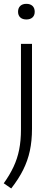

<svg xmlns="http://www.w3.org/2000/svg" viewBox="-32 -776 271 1026"><path d="M28 231 -12 203.5Q20 159 40.5 115.2Q61 71.5 70.5 23.2Q80 -25 80 -84V-541.5H139V-88Q139 -23.5 127.5 30Q116 83.5 91.5 132.2Q67 181 28 231ZM109 -672Q88 -672 76.2 -683Q64.5 -694 64.5 -713Q64.5 -733 76.2 -744.2Q88 -755.5 109 -755.5Q130 -755.5 141.8 -744.2Q153.5 -733 153.5 -713Q153.5 -694 141.8 -683Q130 -672 109 -672Z"/></svg>

Font: Encode Sans Condensed Thin Light
Style: Regular
Weight: 300
Version: Version 3.002